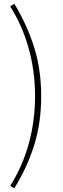

<svg xmlns="http://www.w3.org/2000/svg" viewBox="-20 -881 339 1035"><path d="M35 121Q101 17 135 -106.5Q169 -230 169 -363Q169 -496 135 -619Q101 -742 35 -847L57 -861Q124 -751 163 -629.5Q202 -508 202 -363Q202 -217 163.5 -96Q125 25 57 134Z"/></svg>

Font: SpoqaHanSansJP-Thin
Style: Regular
Weight: 250
Designer: [Source Han Sans]
Ryoko NISHIZUKA  (kana & ideographs); Paul D. Hunt (Latin, Greek & Cyrillic); Wenlong ZHANG  (bopomofo
Foundry: Spoqa (http://bi.spoqa.com)
Version: Version 1.002.20150607